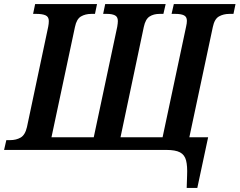

<svg xmlns="http://www.w3.org/2000/svg" viewBox="-51 -734 1173 940"><path d="M863 186 865 125Q867 79 860 51.5Q853 24 830.5 12Q808 0 763 0H-31L-20 -48H-1Q28 -48 50 -60.5Q72 -73 81 -112L185 -603Q188 -618 188 -631Q188 -652 172 -659Q156 -666 128 -666H111L121 -714H424L414 -666H396Q367 -666 345.5 -653.5Q324 -641 316 -602L201 -62H408L523 -603Q526 -621 526 -631Q526 -652 511.5 -659Q497 -666 474 -666H454L464 -714H760L749 -666H730Q701 -666 681 -653Q661 -640 653 -602L539 -62H745L860 -603Q864 -620 864 -632Q864 -652 849.5 -659Q835 -666 808 -666H789L800 -714H1102L1092 -666H1072Q1043 -666 1021 -653.5Q999 -641 991 -602L876 -62H968L915 186Z"/></svg>

Font: Noto Serif SemiCondensed SemiBold
Style: Italic
Weight: 600
Width: 4
Italic angle: -12°
Designer: Monotype Design Team
Foundry: Monotype Imaging Inc.
Version: Version 2.014; ttfautohint (v1.8.4.7-5d5b)